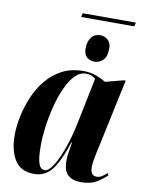

<svg xmlns="http://www.w3.org/2000/svg" viewBox="-92 -897 729 971"><g transform="rotate(10 272.5 -411.5)"><path d="M248 -813 253 -833H526L521 -813ZM354 -602Q329 -602 313.5 -616.5Q298 -631 298 -661Q298 -696 314.5 -717.5Q331 -739 359 -739Q383 -739 399.5 -724Q416 -709 416 -681Q416 -637 396 -619.5Q376 -602 354 -602ZM152 10Q82 10 51.5 -39Q21 -88 21 -166Q21 -211 31.5 -262.5Q42 -314 63 -364Q84 -414 118 -455.5Q152 -497 199 -521.5Q246 -546 308 -546Q345 -546 375 -534.5Q405 -523 424 -511L516 -535H526L452 -187Q449 -175 444.5 -154Q440 -133 436.5 -111.5Q433 -90 433 -74Q433 -31 466 -31Q479 -31 492 -39Q505 -47 518 -59L523 -48Q505 -30 473.5 -10Q442 10 392 10Q348 10 324.5 -12Q301 -34 301 -83Q301 -107 305 -129.5Q309 -152 313 -180H310Q278 -81 243 -35.5Q208 10 152 10ZM201 -18Q221 -18 244.5 -55.5Q268 -93 289.5 -154.5Q311 -216 325 -287L372 -517Q360 -528 347.5 -531.5Q335 -535 322 -535Q291 -535 265.5 -508Q240 -481 220.5 -437Q201 -393 187.5 -340Q174 -287 167 -234.5Q160 -182 160 -138Q160 -74 169.5 -46Q179 -18 201 -18Z"/></g></svg>

Font: Noto Serif Display ExtraCondensed ExtraBold
Style: Italic
Weight: 800
Width: 2
Italic angle: -12°
Designer: Monotype Design Team
Foundry: Monotype Imaging Inc.
Version: Version 2.009